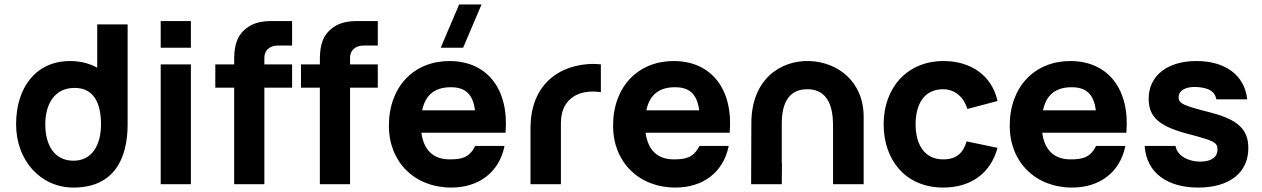

<svg xmlns="http://www.w3.org/2000/svg" viewBox="-20 -830 5684 865"><path d="M311 15C492.5 15 555 -113.5 555 -270V-720H418V-525C382.5 -544.5 341.5 -555 296 -555C141 -555 52.5 -435 52.5 -270C52.5 -108 162 15 311 15ZM184 -270C184 -360 225 -434 316 -434C401 -434 435 -368 435 -270C435 -179 396.5 -106 311 -106C223 -106 184 -179 184 -270Z M704 -615H840V-735H704ZM704 0H840V-540H704Z M950 -435H1035V0H1171V-435H1296V-540H1171V-570C1171 -600 1191 -625 1234 -625H1296V-735H1229C1190 -735 1121 -741 1071 -685C1032.5 -642.5 1035 -581 1035 -540H950Z M1336 -435H1421V0H1557V-435H1682V-540H1557V-570C1557 -600 1577 -625 1620 -625H1682V-735H1615C1576 -735 1507 -741 1457 -685C1418.5 -642.5 1421 -581 1421 -540H1336Z M2013 15C2134.5 15 2228.5 -51 2253 -172.5H2121C2094 -118.5 2058.5 -112 2005 -112C1931.5 -112 1888.5 -155 1878.5 -232H2257.5C2274 -428 2175 -555 2005 -555C1845 -555 1732 -440 1732 -263C1732 -101 1847 15 2013 15ZM1882 -333C1896 -401.5 1938 -437 2011 -437C2076.5 -437 2110.5 -406 2120 -333ZM1965.5 -615H2066.5L2149.5 -810H2048.5Z M2370 -252V0H2507V-276C2507 -338 2533 -382 2581 -404C2613 -419 2657 -420 2687 -414.5V-540C2638 -546 2561.5 -540 2496.5 -502C2435.5 -466 2370 -394 2370 -252Z M3023 15C3144.5 15 3238.5 -51 3263 -172.5H3131C3104 -118.5 3068.5 -112 3015 -112C2941.5 -112 2898.5 -155 2888.5 -232H3267.5C3284 -428 3185 -555 3015 -555C2855 -555 2742 -440 2742 -263C2742 -101 2857 15 3023 15ZM2892 -333C2906 -401.5 2948 -437 3021 -437C3086.5 -437 3120.5 -406 3130 -333Z M3733 -255V0H3871V-303C3871 -466 3751 -550.5 3627.5 -555C3498 -559.5 3365 -474.5 3365 -274L3364 0H3502L3503 -95H3502V-274C3502 -408 3570 -428 3617 -428C3733 -428 3733 -304 3733 -255Z M4229 15C4354 15 4443 -49 4474 -164L4335 -193C4319 -141 4290 -112 4229 -112C4147 -112 4105 -176 4105 -270C4105 -360 4143 -428 4229 -428C4279 -428 4322 -395 4338 -339L4474 -375C4450 -486 4358 -555 4231 -555C4066 -555 3961 -434 3961 -270C3961 -108 4061 15 4229 15Z M4810 15C4931.5 15 5025.5 -51 5050 -172.5H4918C4891 -118.5 4855.5 -112 4802 -112C4728.5 -112 4685.5 -155 4675.5 -232H5054.5C5071 -428 4972 -555 4802 -555C4642 -555 4529 -440 4529 -263C4529 -101 4644 15 4810 15ZM4679 -333C4693 -401.5 4735 -437 4808 -437C4873.5 -437 4907.5 -406 4917 -333Z M5378 15C5519 15 5604 -52 5604 -163C5604 -247 5557 -291 5434 -323C5308 -355 5290 -364 5290 -392C5290 -423 5323 -441 5373 -438C5424 -434 5452.5 -420.5 5460 -382.5H5599C5586.5 -494.5 5497 -555 5370 -555C5239 -555 5155 -489 5155 -385C5155 -302 5203 -260 5335 -226C5452 -195 5465 -188 5465 -156C5465 -122 5437 -102 5388 -102C5328 -102 5282 -132 5276 -172.5H5137C5145 -49 5242 15 5378 15Z"/></svg>

Font: Eudonet ExtraBold
Style: Regular
Weight: 800
Designer: Mikhail Sharanda
Foundry: Mikhail Sharanda
Version: Version 4.503;Glyphs 3.1.2 (3151)